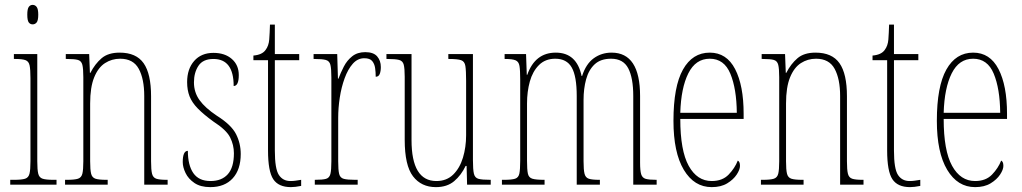

<svg xmlns="http://www.w3.org/2000/svg" viewBox="-20 -758 4196 788"><path d="M114 -658Q104 -658 98 -666Q92 -674 92 -698Q92 -721 98 -729.5Q104 -738 114 -738Q124 -738 130.5 -729.5Q137 -721 137 -698Q137 -674 130.5 -666Q124 -658 114 -658ZM22 0V-20H38Q69 -20 83 -24.5Q97 -29 101 -45Q105 -61 105 -96V-437Q105 -473 101.5 -489.5Q98 -506 85 -511Q72 -516 43 -516H37V-536H133V-96Q133 -61 137 -45Q141 -29 155 -24.5Q169 -20 199 -20H212V0Z M247 0V-20H255Q286 -20 300 -24.5Q314 -29 318 -45Q322 -61 322 -96V-441Q322 -476 318 -492Q314 -508 300 -512Q286 -516 255 -516H250V-536H346L349 -459H351Q370 -496 397 -519Q424 -542 471 -542Q539 -542 569.5 -498.5Q600 -455 600 -363V-96Q600 -61 604 -45Q608 -29 621.5 -24.5Q635 -20 664 -20H668V0H572V-364Q572 -434 549.5 -475.5Q527 -517 473 -517Q439 -517 411 -499Q383 -481 366.5 -440.5Q350 -400 350 -333V-96Q350 -61 354 -45Q358 -29 372 -24.5Q386 -20 416 -20H422V0Z M843 10Q803 10 778 -7Q753 -24 741.5 -48Q730 -72 730 -93Q730 -139 751 -139Q751 -80 773.5 -47.5Q796 -15 844 -15Q890 -15 915 -43Q940 -71 940 -129Q940 -163 924.5 -194Q909 -225 856 -259Q816 -288 792 -312.5Q768 -337 758 -362.5Q748 -388 748 -421Q748 -475 777 -508Q806 -541 856 -541Q903 -541 931.5 -516Q960 -491 960 -450Q960 -405 939 -405Q939 -516 856 -516Q813 -516 794.5 -488Q776 -460 776 -420Q776 -379 799 -347Q822 -315 870 -283Q929 -246 948.5 -208Q968 -170 968 -126Q968 -62 935 -26Q902 10 843 10Z M1174 10Q1123 10 1101.5 -22.5Q1080 -55 1080 -141V-511H1020V-530Q1056 -533 1070 -553Q1083 -570 1085 -596Q1087 -622 1088 -657H1108V-536H1208V-511H1108V-140Q1108 -65 1124.5 -40Q1141 -15 1172 -15Q1184 -15 1193.5 -16.5Q1203 -18 1216 -20V5Q1191 10 1174 10Z M1272 0V-20H1273Q1304 -20 1318 -24Q1332 -28 1336 -44Q1340 -60 1340 -96V-440Q1340 -476 1336 -492Q1332 -508 1317 -512Q1302 -516 1270 -516H1267V-536H1364L1367 -435H1369Q1378 -459 1391 -484.5Q1404 -510 1425.5 -527Q1447 -544 1479 -544Q1513 -544 1528 -526.5Q1543 -509 1543 -483Q1543 -466 1538.5 -454.5Q1534 -443 1522 -443Q1522 -462 1519.5 -479Q1517 -496 1507.5 -507.5Q1498 -519 1475 -519Q1448 -519 1428 -496.5Q1408 -474 1394.5 -437Q1381 -400 1374.5 -357.5Q1368 -315 1368 -274V-96Q1368 -60 1372 -44Q1376 -28 1391 -24Q1406 -20 1437 -20H1448V0Z M1769 10Q1709 10 1675 -34.5Q1641 -79 1641 -184V-443Q1641 -477 1637 -492.5Q1633 -508 1618 -512Q1603 -516 1570 -516H1566V-536H1669V-183Q1669 -15 1771 -15Q1813 -15 1840 -41.5Q1867 -68 1880 -111Q1893 -154 1893 -203V-426Q1893 -468 1890 -487Q1887 -506 1872.5 -511Q1858 -516 1823 -516H1820V-536H1921V-101Q1921 -62 1925 -45Q1929 -28 1944 -24Q1959 -20 1992 -20H1994V0H1897L1895 -77H1891Q1873 -39 1844 -14.5Q1815 10 1769 10Z M2040 0V-20H2049Q2080 -20 2094 -24.5Q2108 -29 2111.5 -45.5Q2115 -62 2115 -98V-432Q2115 -470 2112 -487.5Q2109 -505 2096 -510.5Q2083 -516 2053 -516H2051V-536H2139L2142 -451H2144Q2176 -542 2261 -542Q2347 -542 2367 -446H2369Q2385 -496 2417 -519Q2449 -542 2490 -542Q2607 -542 2607 -364V-91Q2607 -58 2611.5 -43Q2616 -28 2630 -24Q2644 -20 2673 -20H2675V0H2579V-364Q2579 -438 2558.5 -477.5Q2538 -517 2488 -517Q2445 -517 2420.5 -494Q2396 -471 2385.5 -432.5Q2375 -394 2375 -348V-96Q2375 -61 2379 -45Q2383 -29 2396.5 -24.5Q2410 -20 2439 -20H2442V0H2347V-364Q2347 -445 2326.5 -481Q2306 -517 2259 -517Q2218 -517 2192 -491Q2166 -465 2154.5 -423.5Q2143 -382 2143 -333V-98Q2143 -62 2146.5 -45.5Q2150 -29 2165 -24.5Q2180 -20 2213 -20H2215V0Z M2901 10Q2829 10 2786.5 -61Q2744 -132 2744 -262Q2744 -403 2783 -472.5Q2822 -542 2893 -542Q2962 -542 2997 -474.5Q3032 -407 3032 -291V-270H2772Q2772 -140 2806.5 -77.5Q2841 -15 2901 -15Q2945 -15 2970.5 -41.5Q2996 -68 3008 -99Q3012 -97 3014.5 -92Q3017 -87 3017 -77Q3017 -62 3003.5 -41.5Q2990 -21 2964.5 -5.5Q2939 10 2901 10ZM3004 -295Q3003 -394 2977.5 -455.5Q2952 -517 2893 -517Q2835 -517 2805 -457Q2775 -397 2772 -295Z M3103 0V-20H3111Q3142 -20 3156 -24.5Q3170 -29 3174 -45Q3178 -61 3178 -96V-441Q3178 -476 3174 -492Q3170 -508 3156 -512Q3142 -516 3111 -516H3106V-536H3202L3205 -459H3207Q3226 -496 3253 -519Q3280 -542 3327 -542Q3395 -542 3425.5 -498.5Q3456 -455 3456 -363V-96Q3456 -61 3460 -45Q3464 -29 3477.5 -24.5Q3491 -20 3520 -20H3524V0H3428V-364Q3428 -434 3405.5 -475.5Q3383 -517 3329 -517Q3295 -517 3267 -499Q3239 -481 3222.5 -440.5Q3206 -400 3206 -333V-96Q3206 -61 3210 -45Q3214 -29 3228 -24.5Q3242 -20 3272 -20H3278V0Z M3715 10Q3664 10 3642.5 -22.5Q3621 -55 3621 -141V-511H3561V-530Q3597 -533 3611 -553Q3624 -570 3626 -596Q3628 -622 3629 -657H3649V-536H3749V-511H3649V-140Q3649 -65 3665.5 -40Q3682 -15 3713 -15Q3725 -15 3734.5 -16.5Q3744 -18 3757 -20V5Q3732 10 3715 10Z M3982 10Q3910 10 3867.5 -61Q3825 -132 3825 -262Q3825 -403 3864 -472.5Q3903 -542 3974 -542Q4043 -542 4078 -474.5Q4113 -407 4113 -291V-270H3853Q3853 -140 3887.5 -77.5Q3922 -15 3982 -15Q4026 -15 4051.5 -41.5Q4077 -68 4089 -99Q4093 -97 4095.5 -92Q4098 -87 4098 -77Q4098 -62 4084.5 -41.5Q4071 -21 4045.5 -5.5Q4020 10 3982 10ZM4085 -295Q4084 -394 4058.5 -455.5Q4033 -517 3974 -517Q3916 -517 3886 -457Q3856 -397 3853 -295Z"/></svg>

Font: Noto Serif Georgian ExtraCondensed Thin
Style: Regular
Weight: 100
Width: 2
Designer: Monotype Design Team, Akaki Razmadze
Foundry: Google LLC
Version: Version 2.003; ttfautohint (v1.8.4.7-5d5b)